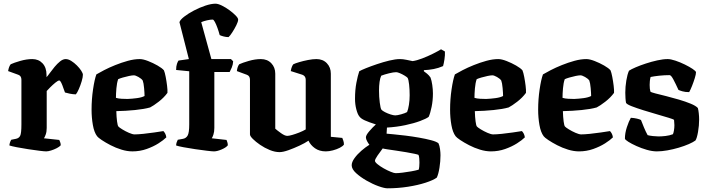

<svg xmlns="http://www.w3.org/2000/svg" viewBox="-20 -820 3849 1040"><path d="M230 0Q220 0 192.5 -3.5Q165 -7 132 -12Q99 -17 71 -22.5Q43 -28 31 -32Q31 -39 34 -48Q37 -57 41 -63L66 -68Q82 -71 89 -84Q96 -97 96 -146V-388Q96 -409 79 -415L24 -435Q28 -460 38 -472Q55 -480 89.5 -490Q124 -500 155 -500Q189 -500 210.5 -477Q232 -454 232 -414V-402Q238 -408 249.5 -424Q261 -440 275.5 -457.5Q290 -475 305.5 -487.5Q321 -500 336 -500Q350 -500 366 -490Q382 -480 396.5 -465.5Q411 -451 420 -437Q429 -423 429 -415Q429 -402 422.5 -380Q416 -358 407 -337.5Q398 -317 391 -309Q376 -309 358.5 -312.5Q341 -316 332 -319Q328 -328 323 -343.5Q318 -359 312 -371.5Q306 -384 301 -384Q294 -384 279.5 -372Q265 -360 251.5 -346.5Q238 -333 233 -327V-127Q233 -106 227.5 -91Q222 -76 218 -71L301 -62Q303 -58 306 -50Q309 -42 309 -33Q302 -25 287.5 -17.5Q273 -10 257 -5Q241 0 230 0Z M697 0Q669 0 638 -9.5Q607 -19 579 -33.5Q551 -48 531 -61.5Q511 -75 506 -82Q490 -103 483 -143Q476 -183 476 -226Q476 -282 484 -336Q492 -390 502 -417Q517 -426 544 -440Q571 -454 604.5 -467.5Q638 -481 672.5 -490.5Q707 -500 737 -500Q755 -500 782 -489.5Q809 -479 833.5 -465Q858 -451 868 -439Q873 -427 877.5 -403.5Q882 -380 885 -355.5Q888 -331 887 -317Q868 -291 839.5 -269Q811 -247 793 -238Q761 -229 711.5 -224Q662 -219 610 -218Q611 -185 614 -162.5Q617 -140 621 -135Q625 -130 642 -119.5Q659 -109 678.5 -100.5Q698 -92 709 -92Q726 -92 756 -95Q786 -98 816 -102.5Q846 -107 865 -110Q870 -105 874.5 -97Q879 -89 881 -76Q866 -61 838.5 -43.5Q811 -26 774.5 -13Q738 0 697 0ZM671 -284Q696 -285 722 -288.5Q748 -292 763 -300Q763 -315 760.5 -343Q758 -371 753 -384Q746 -394 730 -403Q714 -412 705 -412Q696 -412 679 -408.5Q662 -405 645 -400Q628 -395 620 -391Q613 -371 610.5 -341.5Q608 -312 608 -290Q621 -286 638.5 -285Q656 -284 671 -284Z M1139 0Q1129 0 1100.5 -3.5Q1072 -7 1037.5 -12Q1003 -17 974 -22.5Q945 -28 934 -32Q934 -40 937 -49Q940 -58 943 -63L971 -68Q988 -71 996.5 -86Q1005 -101 1005 -146V-434L934 -441Q934 -461 938.5 -474Q943 -487 947 -492L1003 -500L952 -700Q956 -713 978 -730Q1000 -747 1030.5 -763Q1061 -779 1092.5 -789.5Q1124 -800 1147 -800Q1161 -800 1181.5 -790Q1202 -780 1222.5 -765Q1243 -750 1256.5 -736Q1270 -722 1270 -714Q1270 -703 1260 -683Q1250 -663 1238 -644.5Q1226 -626 1218 -619Q1205 -619 1191.5 -622.5Q1178 -626 1170 -630Q1165 -649 1158 -668.5Q1151 -688 1144 -701Q1137 -714 1132 -714Q1120 -714 1102 -710Q1084 -706 1070 -700L1125 -500H1231L1243 -488Q1242 -470 1235.5 -454.5Q1229 -439 1224 -430H1141V-127Q1141 -106 1136 -91Q1131 -76 1127 -71L1207 -62Q1209 -58 1211.5 -49.5Q1214 -41 1214 -33Q1205 -21 1180.5 -10.5Q1156 0 1139 0Z M1494 4Q1469 4 1441 -7.5Q1413 -19 1389 -35.5Q1365 -52 1349.5 -67.5Q1334 -83 1334 -92V-388Q1334 -409 1317 -415L1263 -435Q1266 -460 1276 -472Q1293 -480 1327.5 -490Q1362 -500 1393 -500Q1428 -500 1449.5 -477.5Q1471 -455 1471 -421V-123Q1482 -113 1502.5 -98.5Q1523 -84 1536 -84Q1545 -84 1562.5 -89Q1580 -94 1600.5 -102Q1621 -110 1636 -119V-388Q1636 -408 1618 -415L1555 -435Q1557 -448 1561 -458Q1565 -468 1569 -472Q1579 -477 1601 -483.5Q1623 -490 1648.5 -495Q1674 -500 1694 -500Q1729 -500 1750.5 -477.5Q1772 -455 1772 -421V-79L1834 -73Q1836 -68 1839.5 -58.5Q1843 -49 1843 -37Q1837 -28 1820.5 -19.5Q1804 -11 1783 -5.5Q1762 0 1745 0Q1710 0 1686 -17Q1662 -34 1651 -58Q1632 -45 1602 -31Q1572 -17 1542.5 -6.5Q1513 4 1494 4Z M2079 200Q2062 200 2030 188.5Q1998 177 1965 158Q1932 139 1908.5 117.5Q1885 96 1885 75Q1885 58 1900 37Q1915 16 1937.5 -3.5Q1960 -23 1981 -36Q1975 -43 1968.5 -55Q1962 -67 1962 -76Q1962 -88 1980.5 -109.5Q1999 -131 2016 -146Q1978 -158 1956 -168Q1934 -178 1926 -190Q1917 -201 1910 -228Q1903 -255 1903 -285Q1903 -333 1910.5 -372Q1918 -411 1926 -434Q1936 -440 1962 -450.5Q1988 -461 2022 -472.5Q2056 -484 2089 -492Q2122 -500 2147 -500Q2162 -500 2181.5 -496Q2201 -492 2215 -489Q2237 -492 2267 -503.5Q2297 -515 2325 -529Q2353 -543 2369 -553L2390 -541Q2391 -521 2387.5 -498.5Q2384 -476 2380 -462Q2355 -451 2329 -446Q2303 -441 2276 -440V-434Q2283 -429 2293 -421Q2303 -413 2312 -400Q2318 -384 2321.5 -359.5Q2325 -335 2325 -314Q2325 -276 2318 -241.5Q2311 -207 2302 -187Q2289 -177 2255.5 -164.5Q2222 -152 2175 -142Q2128 -132 2076 -129L2074 -96Q2084 -95 2112 -92.5Q2140 -90 2176.5 -85.5Q2213 -81 2250 -74.5Q2287 -68 2315.5 -60.5Q2344 -53 2355 -44Q2361 -31 2363.5 -12.5Q2366 6 2366 21Q2366 54 2360.5 88.5Q2355 123 2346 142Q2327 156 2285.5 169.5Q2244 183 2190 191.5Q2136 200 2079 200ZM2121 -195Q2132 -195 2153.5 -201Q2175 -207 2185 -213Q2191 -227 2195 -252Q2199 -277 2199 -304Q2199 -335 2196 -362Q2193 -389 2188 -398Q2184 -403 2171.5 -410.5Q2159 -418 2146 -423.5Q2133 -429 2126 -429Q2112 -429 2087.5 -423Q2063 -417 2045 -410Q2039 -398 2036 -376.5Q2033 -355 2033 -329Q2033 -296 2037 -264.5Q2041 -233 2046 -226Q2051 -220 2065.5 -212.5Q2080 -205 2096 -200Q2112 -195 2121 -195ZM2123 118Q2138 118 2161.5 115Q2185 112 2208 108Q2231 104 2248 99Q2250 93 2251 82Q2252 71 2252 61Q2252 50 2251 38Q2250 26 2247 19Q2244 17 2225.5 13Q2207 9 2180.5 4.5Q2154 0 2126.5 -4Q2099 -8 2079 -11Q2059 -14 2053 -16Q2039 2 2025 22.5Q2011 43 2011 51Q2011 58 2025 69.5Q2039 81 2058.5 92Q2078 103 2096.5 110.5Q2115 118 2123 118Z M2639 0Q2611 0 2580 -9.5Q2549 -19 2521 -33.5Q2493 -48 2473 -61.5Q2453 -75 2448 -82Q2432 -103 2425 -143Q2418 -183 2418 -226Q2418 -282 2426 -336Q2434 -390 2444 -417Q2459 -426 2486 -440Q2513 -454 2546.5 -467.5Q2580 -481 2614.5 -490.5Q2649 -500 2679 -500Q2697 -500 2724 -489.5Q2751 -479 2775.5 -465Q2800 -451 2810 -439Q2815 -427 2819.5 -403.5Q2824 -380 2827 -355.5Q2830 -331 2829 -317Q2810 -291 2781.5 -269Q2753 -247 2735 -238Q2703 -229 2653.5 -224Q2604 -219 2552 -218Q2553 -185 2556 -162.5Q2559 -140 2563 -135Q2567 -130 2584 -119.5Q2601 -109 2620.5 -100.5Q2640 -92 2651 -92Q2668 -92 2698 -95Q2728 -98 2758 -102.5Q2788 -107 2807 -110Q2812 -105 2816.5 -97Q2821 -89 2823 -76Q2808 -61 2780.5 -43.5Q2753 -26 2716.5 -13Q2680 0 2639 0ZM2613 -284Q2638 -285 2664 -288.5Q2690 -292 2705 -300Q2705 -315 2702.5 -343Q2700 -371 2695 -384Q2688 -394 2672 -403Q2656 -412 2647 -412Q2638 -412 2621 -408.5Q2604 -405 2587 -400Q2570 -395 2562 -391Q2555 -371 2552.5 -341.5Q2550 -312 2550 -290Q2563 -286 2580.5 -285Q2598 -284 2613 -284Z M3116 0Q3088 0 3057 -9.5Q3026 -19 2998 -33.5Q2970 -48 2950 -61.5Q2930 -75 2925 -82Q2909 -103 2902 -143Q2895 -183 2895 -226Q2895 -282 2903 -336Q2911 -390 2921 -417Q2936 -426 2963 -440Q2990 -454 3023.5 -467.5Q3057 -481 3091.5 -490.5Q3126 -500 3156 -500Q3174 -500 3201 -489.5Q3228 -479 3252.5 -465Q3277 -451 3287 -439Q3292 -427 3296.5 -403.5Q3301 -380 3304 -355.5Q3307 -331 3306 -317Q3287 -291 3258.5 -269Q3230 -247 3212 -238Q3180 -229 3130.5 -224Q3081 -219 3029 -218Q3030 -185 3033 -162.5Q3036 -140 3040 -135Q3044 -130 3061 -119.5Q3078 -109 3097.5 -100.5Q3117 -92 3128 -92Q3145 -92 3175 -95Q3205 -98 3235 -102.5Q3265 -107 3284 -110Q3289 -105 3293.5 -97Q3298 -89 3300 -76Q3285 -61 3257.5 -43.5Q3230 -26 3193.5 -13Q3157 0 3116 0ZM3090 -284Q3115 -285 3141 -288.5Q3167 -292 3182 -300Q3182 -315 3179.5 -343Q3177 -371 3172 -384Q3165 -394 3149 -403Q3133 -412 3124 -412Q3115 -412 3098 -408.5Q3081 -405 3064 -400Q3047 -395 3039 -391Q3032 -371 3029.5 -341.5Q3027 -312 3027 -290Q3040 -286 3057.5 -285Q3075 -284 3090 -284Z M3538 0Q3513 0 3483.5 -8.5Q3454 -17 3427.5 -29Q3401 -41 3383.5 -52Q3366 -63 3365 -69Q3365 -99 3375.5 -131Q3386 -163 3397 -182Q3415 -181 3430 -177.5Q3445 -174 3452 -170Q3458 -154 3468 -130Q3478 -106 3488 -88Q3498 -85 3516.5 -83Q3535 -81 3547 -81Q3564 -81 3585.5 -83.5Q3607 -86 3625 -93Q3628 -99 3630.5 -113Q3633 -127 3633 -142Q3633 -149 3632 -157.5Q3631 -166 3631 -171Q3628 -174 3602 -182Q3576 -190 3539.5 -200.5Q3503 -211 3466 -222.5Q3429 -234 3402 -244.5Q3375 -255 3371 -263Q3369 -273 3368 -288.5Q3367 -304 3367 -318Q3367 -350 3372.5 -383.5Q3378 -417 3387 -437Q3399 -445 3423.5 -455.5Q3448 -466 3478.5 -476Q3509 -486 3540.5 -493Q3572 -500 3597 -500Q3613 -500 3638.5 -491.5Q3664 -483 3689.5 -470.5Q3715 -458 3732 -446.5Q3749 -435 3750 -429Q3750 -418 3743.5 -397Q3737 -376 3728.5 -354.5Q3720 -333 3713 -321Q3691 -321 3676 -325.5Q3661 -330 3655 -333Q3640 -366 3627.5 -389.5Q3615 -413 3607 -413Q3579 -413 3551 -410Q3523 -407 3504 -403Q3501 -392 3500 -380.5Q3499 -369 3499 -360Q3499 -338 3503 -324Q3506 -320 3530 -314Q3554 -308 3588 -299.5Q3622 -291 3657.5 -280.5Q3693 -270 3721 -258.5Q3749 -247 3760 -235Q3763 -225 3765 -207Q3767 -189 3767 -173Q3767 -140 3761 -105.5Q3755 -71 3747 -59Q3735 -50 3711 -39.5Q3687 -29 3656.5 -20Q3626 -11 3595 -5.5Q3564 0 3538 0Z"/></svg>

Font: Texturina
Style: Bold
Weight: 700
Designer: Guillermo Torres Carreño
Foundry: Omnibus-Type
Version: Version 1.002; ttfautohint (v1.8.3)